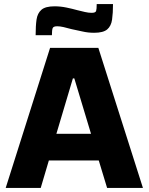

<svg xmlns="http://www.w3.org/2000/svg" viewBox="-20 -923 730 943"><path d="M8 0 226 -688H463L682 0H506L465 -135H220L180 0ZM257 -266H427L345 -538H338ZM155 -750Q155 -796 159.5 -827Q164 -858 183.5 -875Q203 -892 248 -892Q277 -892 306 -886Q335 -880 360 -873Q380 -868 397.5 -864Q415 -860 430 -860Q449 -860 452 -869Q455 -878 455 -903H535Q535 -859 530.5 -827Q526 -795 506.5 -778.5Q487 -762 442 -762Q412 -762 384.5 -768.5Q357 -775 331 -780Q310 -786 292 -790Q274 -794 261 -794Q242 -794 238.5 -784.5Q235 -775 235 -750Z"/></svg>

Font: Saira Thin
Style: Bold
Weight: 700
Version: Version 1.101